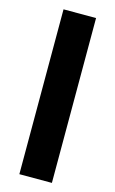

<svg xmlns="http://www.w3.org/2000/svg" viewBox="-118 -808 514 855"><g transform="rotate(15 139.0 -380.0)"><path d="M214 -760V0H64V-760Z"/></g></svg>

Font: Goli Bold
Style: Regular
Weight: 700
Designer: jaikishan Patel
Foundry: MagicType
Version: Version 1.000